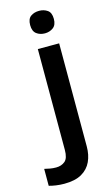

<svg xmlns="http://www.w3.org/2000/svg" viewBox="-208 -804 642 1096"><g transform="rotate(-15 113.0 -255.5)"><path d="M29 240Q4 240 -20 236.5Q-44 233 -61 228V128Q-44 132 -28 135Q-12 138 8 138Q39 138 60 120.5Q81 103 81 54V-542H207V67Q207 117 189 156Q171 195 132 217.5Q93 240 29 240ZM74 -685Q74 -722 94.5 -736.5Q115 -751 144 -751Q172 -751 193 -736.5Q214 -722 214 -685Q214 -649 193 -633.5Q172 -618 144 -618Q115 -618 94.5 -633.5Q74 -649 74 -685Z"/></g></svg>

Font: Noto Sans Armenian SemiBold
Style: Regular
Weight: 600
Designer: Monotype Design Team
Foundry: Monotype Imaging Inc.
Version: Version 2.007